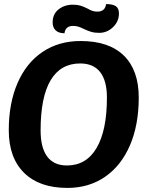

<svg xmlns="http://www.w3.org/2000/svg" viewBox="-20 -911 740 941"><path d="M23 -273Q23 -405 66 -504Q109 -603 188.5 -656.5Q268 -710 375 -710Q514 -710 587 -638.5Q660 -567 660 -433Q660 -299 617 -199Q574 -99 495 -44.5Q416 10 310 10Q173 10 98 -64Q23 -138 23 -273ZM504 -433Q504 -515 471 -557.5Q438 -600 373 -600Q277 -600 228 -517.5Q179 -435 179 -272Q179 -187 211.5 -143.5Q244 -100 308 -100Q403 -100 453.5 -186Q504 -272 504 -433ZM238 -801Q238 -842 267 -865Q296 -888 337 -888Q359 -888 374 -883.5Q389 -879 409 -869Q423 -861 433.5 -857.5Q444 -854 457 -854Q495 -854 500 -891Q533 -891 548 -880.5Q563 -870 563 -845Q563 -806 534 -778Q505 -750 466 -750Q443 -750 426.5 -755Q410 -760 391 -769Q375 -777 363.5 -780.5Q352 -784 338 -784Q301 -784 296 -748Q268 -748 253 -762Q238 -776 238 -801Z"/></svg>

Font: Krub
Style: Bold Italic
Weight: 700
Italic angle: -8°
Designer: Ekaluck Peanpanawate
Foundry: Cadson Demak Co.,Ltd.
Version: Version 1.000; ttfautohint (v1.6)